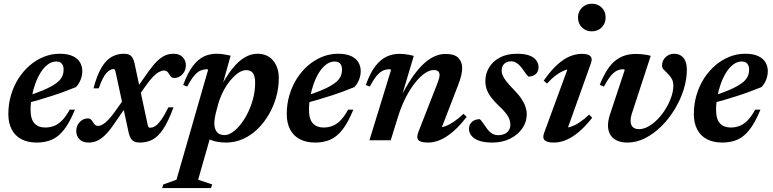

<svg xmlns="http://www.w3.org/2000/svg" viewBox="-20 -732 4032 1002"><path d="M274 -411Q250.5 -411 229.8 -395.8Q209 -380.5 192.5 -354.2Q176 -328 164.2 -295.2Q152.5 -262.5 146 -227.5Q139.5 -192.5 139.5 -160Q139.5 -109.5 160 -88Q180.5 -66.5 215.5 -66.5Q240.5 -66.5 262 -74.8Q283.5 -83 303.5 -103Q323.5 -123 343.5 -159.5H371Q343.5 -92.5 314 -55Q284.5 -17.5 250 -2.8Q215.5 12 172 12Q125 12 91.8 -5.5Q58.5 -23 41 -56.5Q23.5 -90 23.5 -136.5Q23.5 -189 37.5 -236.2Q51.5 -283.5 76.8 -322.8Q102 -362 135.5 -390.8Q169 -419.5 208.8 -435.5Q248.5 -451.5 291 -451.5Q334 -451.5 360 -439Q386 -426.5 397.8 -406Q409.5 -385.5 409.5 -360.5Q409.5 -337.5 400.5 -315.2Q391.5 -293 376.5 -277.5Q348 -266 316.5 -254.2Q285 -242.5 251.5 -231.8Q218 -221 183.5 -210.8Q149 -200.5 115.5 -192L117 -229.5Q165 -244.5 199 -258.5Q233 -272.5 255 -285.5Q277 -298.5 289.5 -311.8Q302 -325 307 -339Q312 -353 312 -368.5Q312 -382 307.8 -391.5Q303.5 -401 295.2 -406Q287 -411 274 -411Z M684 -204 655.5 -200.5 572.5 -81Q548 -45.5 526.8 -25.2Q505.5 -5 485 3.5Q464.5 12 442.5 12Q411.5 12 394.8 -5.2Q378 -22.5 378 -47.5Q378 -67.5 386.8 -82.5Q395.5 -97.5 409.5 -105.8Q423.5 -114 439.5 -114Q448.5 -114 454 -109.2Q459.5 -104.5 465.5 -94Q471.5 -83.5 477.5 -79.2Q483.5 -75 492.5 -75Q502.5 -75 515.2 -82Q528 -89 544.5 -106Q561 -123 582 -152.5L644 -240L674.5 -244.5L755 -359Q779.5 -393.5 800.8 -413.8Q822 -434 842.5 -442.8Q863 -451.5 885 -451.5Q916.5 -451.5 933.2 -434Q950 -416.5 950 -392Q950 -372.5 941.5 -357.2Q933 -342 919 -333.5Q905 -325 888.5 -325Q880.5 -325 875.2 -329Q870 -333 863 -344.5Q857 -355.5 850.8 -359.8Q844.5 -364 835.5 -364Q824.5 -364 810.2 -356.5Q796 -349 779 -331.8Q762 -314.5 741.5 -285.5ZM885.5 -172Q858.5 -98.5 832 -58.8Q805.5 -19 776 -3.5Q746.5 12 709.5 12Q692.5 12 681.2 7Q670 2 663 -9.2Q656 -20.5 651.5 -39.5L584.5 -350.5Q581.5 -364 579.2 -367.8Q577 -371.5 571.5 -371.5Q554 -371.5 534.5 -349.8Q515 -328 495.5 -271H468Q486 -340 509.8 -379.5Q533.5 -419 562.8 -435.2Q592 -451.5 626 -451.5Q643 -451.5 654 -446.5Q665 -441.5 671.8 -430Q678.5 -418.5 682.5 -399.5L748.5 -91Q752 -73.5 754.5 -69.5Q757 -65.5 763 -65.5Q777 -65.5 790.5 -74.2Q804 -83 820.8 -106Q837.5 -129 859 -172Z M1107.5 -147Q1102.5 -126.5 1100.5 -112.2Q1098.5 -98 1098.5 -88Q1098.5 -61 1111.2 -44Q1124 -27 1152 -27Q1172 -27 1194.2 -42.5Q1216.5 -58 1237.2 -84.8Q1258 -111.5 1274.8 -146.2Q1291.5 -181 1301.5 -220.2Q1311.5 -259.5 1311.5 -299Q1311.5 -333 1300.8 -349.5Q1290 -366 1264.5 -366Q1248.5 -366 1231 -356Q1213.5 -346 1196.5 -328.5Q1179.5 -311 1164.2 -288.2Q1149 -265.5 1137.5 -240.2Q1126 -215 1119 -190ZM1029.5 -42 1084.5 -41 1014 206 1087.5 230.5 1081 249.5H826L832.5 230.5L901 206L1066 -367.5Q1065.5 -368.5 1064.2 -369.5Q1063 -370.5 1060.5 -370.5Q1042.5 -370.5 1026.2 -363.5Q1010 -356.5 993.5 -337.2Q977 -318 957 -280L936 -288.5Q959 -351 985.8 -386.5Q1012.5 -422 1043.2 -436.8Q1074 -451.5 1108 -451.5Q1129 -451.5 1146 -448.8Q1163 -446 1183.5 -441.5L1131.5 -254.5L1123 -260.5Q1156.5 -328 1189.8 -370.2Q1223 -412.5 1256.5 -432Q1290 -451.5 1323 -451.5Q1376 -451.5 1405.5 -415.8Q1435 -380 1435 -324.5Q1435 -274.5 1421.5 -226Q1408 -177.5 1383 -134.5Q1358 -91.5 1324 -58.5Q1290 -25.5 1248.2 -6.8Q1206.5 12 1159.5 12Q1115 12 1080 -1.5Q1045 -15 1029.5 -42Z M1727 -411Q1703.5 -411 1682.8 -395.8Q1662 -380.5 1645.5 -354.2Q1629 -328 1617.2 -295.2Q1605.5 -262.5 1599 -227.5Q1592.5 -192.5 1592.5 -160Q1592.5 -109.5 1613 -88Q1633.5 -66.5 1668.5 -66.5Q1693.5 -66.5 1715 -74.8Q1736.5 -83 1756.5 -103Q1776.5 -123 1796.5 -159.5H1824Q1796.5 -92.5 1767 -55Q1737.5 -17.5 1703 -2.8Q1668.5 12 1625 12Q1578 12 1544.8 -5.5Q1511.5 -23 1494 -56.5Q1476.5 -90 1476.5 -136.5Q1476.5 -189 1490.5 -236.2Q1504.5 -283.5 1529.8 -322.8Q1555 -362 1588.5 -390.8Q1622 -419.5 1661.8 -435.5Q1701.5 -451.5 1744 -451.5Q1787 -451.5 1813 -439Q1839 -426.5 1850.8 -406Q1862.5 -385.5 1862.5 -360.5Q1862.5 -337.5 1853.5 -315.2Q1844.5 -293 1829.5 -277.5Q1801 -266 1769.5 -254.2Q1738 -242.5 1704.5 -231.8Q1671 -221 1636.5 -210.8Q1602 -200.5 1568.5 -192L1570 -229.5Q1618 -244.5 1652 -258.5Q1686 -272.5 1708 -285.5Q1730 -298.5 1742.5 -311.8Q1755 -325 1760 -339Q1765 -353 1765 -368.5Q1765 -382 1760.8 -391.5Q1756.5 -401 1748.2 -406Q1740 -411 1727 -411Z M1910 -280 1889 -288.5Q1911.5 -351 1938.5 -386.2Q1965.5 -421.5 1997 -436.2Q2028.5 -451 2063 -451Q2077.5 -451 2089.5 -449.8Q2101.5 -448.5 2113.5 -446.2Q2125.5 -444 2139.5 -440.5L2072.5 -216L2069 -220.5Q2098 -278.5 2127 -321.8Q2156 -365 2185.2 -393.5Q2214.5 -422 2244.2 -436.2Q2274 -450.5 2304.5 -450.5Q2352.5 -450.5 2372.2 -429.8Q2392 -409 2392 -376.5Q2392 -359.5 2386.8 -337.2Q2381.5 -315 2370.5 -287L2274 -37L2261 -65.5Q2281.5 -65.5 2303 -73Q2324.5 -80.5 2348.5 -96.8Q2372.5 -113 2399 -138L2415.5 -122Q2377.5 -73 2342.8 -43.8Q2308 -14.5 2276 -1.2Q2244 12 2214 12Q2174.5 12 2163.2 -1.2Q2152 -14.5 2164.5 -46L2260.5 -291.5Q2267.5 -310 2270.8 -321.2Q2274 -332.5 2274 -341Q2274 -352.5 2267 -359.5Q2260 -366.5 2242.5 -366.5Q2222 -366.5 2197 -349.5Q2172 -332.5 2146.5 -300.5Q2121 -268.5 2097.8 -223.5Q2074.5 -178.5 2057.5 -123.5L2019 0H1908L2021 -367.5Q2019.5 -368.5 2017.8 -369.5Q2016 -370.5 2013 -370.5Q1995 -370.5 1979 -363.5Q1963 -356.5 1946.5 -337.2Q1930 -318 1910 -280Z M2484 -110Q2489 -106 2495.8 -96.8Q2502.5 -87.5 2518 -65.5Q2533.5 -43.5 2548.2 -35Q2563 -26.5 2578.5 -26.5Q2597.5 -26.5 2612.2 -32.8Q2627 -39 2635.2 -51.8Q2643.5 -64.5 2643.5 -82Q2643.5 -95.5 2638.5 -109.5Q2633.5 -123.5 2620.2 -140.8Q2607 -158 2581.5 -181.5Q2556.5 -205.5 2541.2 -226.5Q2526 -247.5 2519.5 -267.5Q2513 -287.5 2513 -309Q2513 -348 2532.8 -380.5Q2552.5 -413 2589.5 -432.2Q2626.5 -451.5 2678.5 -451.5Q2719 -451.5 2743.5 -442Q2768 -432.5 2779.2 -416.5Q2790.5 -400.5 2790.5 -381Q2790.5 -366 2784 -355.2Q2777.5 -344.5 2765.5 -338.5Q2753.5 -332.5 2737 -332.5Q2733 -337 2726.2 -345.2Q2719.5 -353.5 2706.5 -372.5Q2693 -391.5 2678.2 -401.8Q2663.5 -412 2649 -412Q2624.5 -412 2611.2 -398.8Q2598 -385.5 2598 -362.5Q2598 -351 2603.5 -338Q2609 -325 2622.8 -307.2Q2636.5 -289.5 2661.5 -264Q2687 -238 2701.5 -216Q2716 -194 2722.5 -174.2Q2729 -154.5 2729 -135.5Q2729 -95.5 2705.8 -62Q2682.5 -28.5 2642 -8.2Q2601.5 12 2549.5 12Q2507 12 2480 2.2Q2453 -7.5 2440.2 -24Q2427.5 -40.5 2427.5 -59.5Q2427.5 -74.5 2434.5 -85.8Q2441.5 -97 2454.2 -103.5Q2467 -110 2484 -110Z M2819.5 -38 2950 -393.5 2972 -372.5Q2950.5 -373.5 2928.5 -365.5Q2906.5 -357.5 2883.2 -340.5Q2860 -323.5 2834.5 -296L2817.5 -311Q2854 -363.5 2888 -394.2Q2922 -425 2954.2 -438Q2986.5 -451 3017 -451Q3049.5 -451 3061.2 -438.8Q3073 -426.5 3064 -402L2933.5 -37L2913 -65Q2934.5 -63.5 2956.8 -70Q2979 -76.5 3003.2 -92.5Q3027.5 -108.5 3054.5 -134L3070.5 -117.5Q3033.5 -70.5 2999 -42Q2964.5 -13.5 2933 -0.8Q2901.5 12 2871.5 12Q2835 12 2822.5 -0.2Q2810 -12.5 2819.5 -38ZM2996.5 -640Q2996.5 -661 3006 -677.2Q3015.5 -693.5 3031.8 -703Q3048 -712.5 3069 -712.5Q3100.5 -712.5 3120.5 -692.2Q3140.5 -672 3140.5 -641Q3140.5 -620 3131.2 -603.8Q3122 -587.5 3105.8 -578Q3089.5 -568.5 3068 -568.5Q3037 -568.5 3016.8 -589Q2996.5 -609.5 2996.5 -640Z M3564.5 -368Q3564.5 -317 3547.5 -263.5Q3530.5 -210 3500.5 -160.8Q3470.5 -111.5 3431 -72.5Q3391.5 -33.5 3346.5 -10.8Q3301.5 12 3254.5 12Q3206 12 3179.5 -11.8Q3153 -35.5 3153 -77Q3153 -102.5 3162.5 -132L3240.5 -367.5Q3239.5 -368.5 3237.5 -369.5Q3235.5 -370.5 3233 -370.5Q3215.5 -370.5 3199.8 -363.2Q3184 -356 3167.8 -336.5Q3151.5 -317 3131.5 -280L3110 -289.5Q3128.5 -335.5 3148.5 -366.5Q3168.5 -397.5 3191.5 -415.8Q3214.5 -434 3240.8 -442.2Q3267 -450.5 3297.5 -450.5Q3313.5 -450.5 3327 -449.2Q3340.5 -448 3352.8 -446Q3365 -444 3376 -440.5L3280 -147Q3275.5 -134 3273.2 -122.5Q3271 -111 3271 -102Q3271 -79.5 3282.5 -68.8Q3294 -58 3314.5 -58Q3339 -58 3364.2 -72.2Q3389.5 -86.5 3412.8 -110.5Q3436 -134.5 3454.2 -164.5Q3472.5 -194.5 3483.2 -225.8Q3494 -257 3494 -285.5Q3494 -307 3485 -322Q3476 -337 3464.2 -348.2Q3452.5 -359.5 3443.8 -368.8Q3435 -378 3435 -388Q3435 -416.5 3453.8 -434Q3472.5 -451.5 3498.5 -451.5Q3528.5 -451.5 3546.5 -430.5Q3564.5 -409.5 3564.5 -368Z M3851.5 -411Q3828 -411 3807.2 -395.8Q3786.5 -380.5 3770 -354.2Q3753.5 -328 3741.8 -295.2Q3730 -262.5 3723.5 -227.5Q3717 -192.5 3717 -160Q3717 -109.5 3737.5 -88Q3758 -66.5 3793 -66.5Q3818 -66.5 3839.5 -74.8Q3861 -83 3881 -103Q3901 -123 3921 -159.5H3948.5Q3921 -92.5 3891.5 -55Q3862 -17.5 3827.5 -2.8Q3793 12 3749.5 12Q3702.5 12 3669.2 -5.5Q3636 -23 3618.5 -56.5Q3601 -90 3601 -136.5Q3601 -189 3615 -236.2Q3629 -283.5 3654.2 -322.8Q3679.5 -362 3713 -390.8Q3746.5 -419.5 3786.2 -435.5Q3826 -451.5 3868.5 -451.5Q3911.5 -451.5 3937.5 -439Q3963.5 -426.5 3975.2 -406Q3987 -385.5 3987 -360.5Q3987 -337.5 3978 -315.2Q3969 -293 3954 -277.5Q3925.5 -266 3894 -254.2Q3862.5 -242.5 3829 -231.8Q3795.5 -221 3761 -210.8Q3726.5 -200.5 3693 -192L3694.5 -229.5Q3742.5 -244.5 3776.5 -258.5Q3810.5 -272.5 3832.5 -285.5Q3854.5 -298.5 3867 -311.8Q3879.5 -325 3884.5 -339Q3889.5 -353 3889.5 -368.5Q3889.5 -382 3885.2 -391.5Q3881 -401 3872.8 -406Q3864.5 -411 3851.5 -411Z"/></svg>

Font: Newsreader 24pt SemiBold
Style: Italic
Weight: 600
Italic angle: -17°
Designer: Hugues Gentile
Foundry: Production Type
Version: Version 1.003